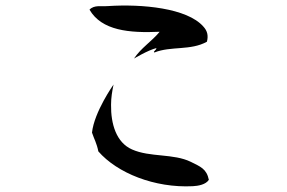

<svg xmlns="http://www.w3.org/2000/svg" viewBox="-20 -684 1040 695"><path d="M729 -533C735 -556 730 -573 716 -588C657 -655 494 -670 371 -662C347 -660 321 -667 304 -649C348 -573 448 -564 558 -569C529 -534 490 -510 465 -472C465 -472 515 -502 546 -510C547 -503 532 -497 539 -494C599 -518 670 -500 729 -533ZM736 -33C728 -73 705 -81 671 -98C608 -129 523 -114 458 -143C401 -168 381 -235 382 -305C382 -330 386 -354 391 -378C391 -378 321 -279 313 -204C321 -180 330 -166 336 -136C404 -58 539 -3 678 -10C698 -11 725 -16 736 -33Z"/></svg>

Font: Yuji Syuku Std R
Style: Regular
Weight: 400
Designer: Kataoka Yuji
Foundry: Kinuta Font Factory
Version: Version 3.000;hotconv 1.0.111;makeotfexe 2.5.65597